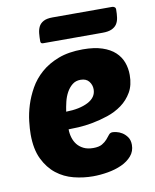

<svg xmlns="http://www.w3.org/2000/svg" viewBox="-83 -789 698 863"><g transform="rotate(-10 266.0 -357.5)"><path d="M272 10Q228 10 184.5 -1Q141 -12 106.5 -39Q72 -66 50 -111Q28 -156 28 -224Q28 -249 32 -284Q36 -319 47.5 -356Q59 -393 79.5 -429.5Q100 -466 133 -495Q166 -524 213 -542Q260 -560 325 -560Q377 -560 413 -548Q449 -536 471 -515.5Q493 -495 503 -468Q513 -441 513 -410Q513 -364 494.5 -332Q476 -300 446.5 -278.5Q417 -257 381 -245Q345 -233 310 -226.5Q275 -220 245.5 -218.5Q216 -217 200 -217Q200 -198 205.5 -179.5Q211 -161 222 -147Q233 -133 251 -124Q269 -115 295 -115Q321 -115 335.5 -123.5Q350 -132 359 -142.5Q368 -153 374.5 -161.5Q381 -170 392 -170Q397 -170 409.5 -167.5Q422 -165 435 -157Q448 -149 458 -135Q468 -121 468 -99Q468 -70 450 -49Q432 -28 403.5 -15Q375 -2 340 4Q305 10 272 10ZM291 -427Q269 -427 253.5 -414.5Q238 -402 227.5 -383Q217 -364 211.5 -341Q206 -318 203 -297Q265 -298 303.5 -318Q342 -338 342 -375Q342 -395 329.5 -411Q317 -427 291 -427ZM154 -618Q143 -618 143 -629Q143 -647 144.5 -664Q146 -681 152.5 -694.5Q159 -708 174 -716.5Q189 -725 216 -725H488Q494 -725 499 -721.5Q504 -718 504 -711Q504 -690 501.5 -673Q499 -656 491 -644Q483 -632 467.5 -625Q452 -618 426 -618Z"/></g></svg>

Font: PoetsenOne
Style: Regular
Weight: 400
Designer: Rodrigo Fuenzalida, Pablo Impallari
Foundry: Pablo Impallari, Rodrigo Fuenzalida
Version: Version 1.000; ttfautohint (v0.8) -G 200 -r 50